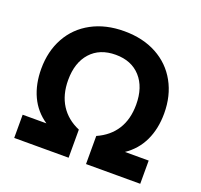

<svg xmlns="http://www.w3.org/2000/svg" viewBox="-124 -855 1044 995"><g transform="rotate(20 398.0 -357.5)"><path d="M746 -128V0H447V-155Q515 -185 550.5 -241Q586 -297 586 -378Q586 -474 536 -529.5Q486 -585 399 -585Q311 -585 261 -529.5Q211 -474 211 -378Q211 -297 247 -240.5Q283 -184 351 -155V0H51V-128H182Q121 -169 90.5 -234.5Q60 -300 60 -385Q60 -482 101.5 -557Q143 -632 220 -673.5Q297 -715 399 -715Q502 -715 578.5 -673.5Q655 -632 696.5 -557Q738 -482 738 -385Q738 -300 707 -234.5Q676 -169 615 -128Z"/></g></svg>

Font: CBA Beacon Sans Extra Bold
Style: Regular
Weight: 800
Designer: Wei Huang
Foundry: Wei Huang
Version: Version 1.002